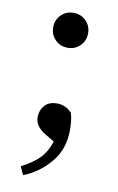

<svg xmlns="http://www.w3.org/2000/svg" viewBox="-76 -504 438 715"><g transform="rotate(10 143.5 -147.0)"><path d="M63 167 49 136Q93 113 117 88.5Q141 64 154 24L119 3Q79 -21 79 -55Q79 -81 95 -99.5Q111 -118 142 -118Q156 -118 169.5 -113Q183 -108 198 -93Q203 -77 204.5 -60.5Q206 -44 206 -27Q206 44 164 94Q122 144 63 167ZM144 -329Q116 -329 97 -348Q78 -367 78 -395Q78 -423 97 -442Q116 -461 144 -461Q172 -461 191 -442Q210 -423 210 -395Q210 -367 191 -348Q172 -329 144 -329Z"/></g></svg>

Font: Source Serif 4 Subhead
Style: Regular
Weight: 400
Designer: Frank Grießhammer
Foundry: Adobe Systems Incorporated
Version: Version 4.004;hotconv 1.0.117;makeotfexe 2.5.65602